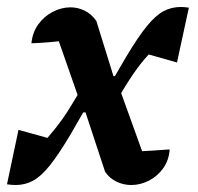

<svg xmlns="http://www.w3.org/2000/svg" viewBox="-24 -522 566 550"><path d="M206 -228 128 -451 161 -406Q140 -403 116.5 -401Q93 -399 66 -398Q69 -429 85.5 -452Q102 -475 127 -488Q152 -501 178 -501Q199 -501 218.5 -491.5Q238 -482 252 -462L301 -304H318L284 -228ZM257 -217Q305 -305 338.5 -361Q372 -417 397 -447.5Q422 -478 444.5 -490Q467 -502 494 -502Q499 -502 505 -501.5Q511 -501 517 -500L483 -343L402 -366Q389 -352 378.5 -338.5Q368 -325 357 -309Q346 -293 332.5 -271Q319 -249 300 -217ZM316 -275 400 -42 367 -88Q388 -89 411.5 -90.5Q435 -92 462 -94Q460 -63 443.5 -40Q427 -17 402.5 -4.5Q378 8 352 8Q330 8 310 -1.5Q290 -11 277 -30L221 -200H204L238 -275ZM262 -286Q213 -196 179 -138.5Q145 -81 119.5 -49Q94 -17 71 -4.5Q48 8 21 8Q16 8 9.5 7.5Q3 7 -4 6L29 -150L112 -127Q124 -141 134 -153.5Q144 -166 155.5 -182Q167 -198 182 -223Q197 -248 220 -286Z"/></svg>

Font: Piazzolla Thin
Style: Bold Italic
Weight: 700
Italic angle: -11.3°
Version: Version 2.005